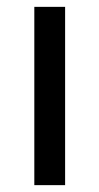

<svg xmlns="http://www.w3.org/2000/svg" viewBox="-20 -540 290 560"><path d="M169.9 -520V0H80.1V-520Z"/></svg>

Font: ABeeZee
Style: Regular
Weight: 400
Designer: Anja Meiners
Foundry: Anja Meiners
Version: Version 1.002